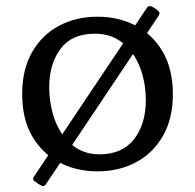

<svg xmlns="http://www.w3.org/2000/svg" viewBox="-20 -555 642 632"><path d="M301 9Q231 9 175 -20.5Q119 -50 86 -106.5Q53 -163 53 -245Q53 -327 86 -384Q119 -441 175 -470.5Q231 -500 301 -500Q371 -500 427 -470.5Q483 -441 516 -384Q549 -327 549 -245Q549 -164 516 -107Q483 -50 427 -20.5Q371 9 301 9ZM308 -47Q382 -47 421 -96.5Q460 -146 460 -226Q460 -266 450 -305Q440 -344 419 -375.5Q398 -407 366.5 -425.5Q335 -444 292 -444Q216 -444 179 -394Q142 -344 142 -267Q142 -227 152 -187.5Q162 -148 182.5 -116.5Q203 -85 234.5 -66Q266 -47 308 -47ZM464 -530Q469 -537 478 -534Q492 -528 502 -518Q508 -512 502 -503L130 53Q124 60 116 56Q103 49 92 40Q86 34 92 26Z"/></svg>

Font: Hahmlet
Style: Regular
Weight: 400
Designer: Minjoo Ham & Mark Frömberg
Foundry: hypertype
Version: Version 1.002